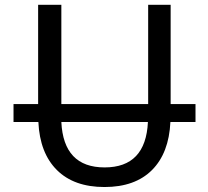

<svg xmlns="http://www.w3.org/2000/svg" viewBox="-20 -752 850 784"><path d="M584 -253.9H230.5Q239.3 -68.4 407.2 -68.4Q575.2 -68.4 584 -253.9ZM35.2 -253.9V-327.1H135.7V-732.4H230.5V-327.1H585V-732.4H676.8V-327.1H778.3V-253.9H675.8Q669.9 -127 600.6 -57.6Q531.2 11.7 406.7 11.7Q282.2 11.7 212.4 -57.6Q142.6 -127 136.7 -253.9Z"/></svg>

Font: Gen Shin Gothic Regular
Style: Regular
Weight: 400
Designer: [Source Han Sans]
Ryoko NISHIZUKA  (kana & ideographs); Paul D. Hunt (Latin, Greek & Cyrillic); Wenlong ZHANG  (bopomofo
Version: Version 1.002.20150607